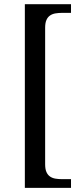

<svg xmlns="http://www.w3.org/2000/svg" viewBox="-20 -780 399 928"><path d="M100.1 127.9V-759.8H323.2V-717.8H279.8Q263.2 -717.8 248.3 -715.3Q233.4 -712.9 222.2 -705.3Q210.9 -697.8 204.6 -683.6Q198.2 -669.4 198.2 -646V14.2Q198.2 37.6 204.6 51.8Q210.9 65.9 222.2 73.5Q233.4 81.1 248.3 83.5Q263.2 85.9 279.8 85.9H323.2V127.9Z"/></svg>

Font: Droid-TTFautohint Serif
Style: Regular
Weight: 400
Foundry: Ascender Corporation
Version: Version 1.00; ttfautohint (v1.00rc1.4-1a1c-dirty) -l 8 -r 50